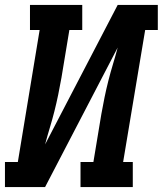

<svg xmlns="http://www.w3.org/2000/svg" viewBox="-24 -755 657 775"><path d="M-4 0V-101H48L136 -634H97V-735H308V-634H256L224 -441Q218 -407 211 -373Q204 -339 195.5 -305.5Q187 -272 177 -239Q167 -206 158 -172L451 -735H613V-634H562L473 -101H512V0H301V-101H353L385 -294Q391 -328 398 -362Q405 -396 413.5 -429.5Q422 -463 432 -496Q442 -529 451 -563L158 0Z"/></svg>

Font: Iosevka Slab Extended Oblique
Style: Bold
Weight: 700
Width: 7
Italic angle: -9°
Monospace: yes
Designer: Belleve Invis
Foundry: Belleve Invis
Version: Version 11.1.1; ttfautohint (v1.8.3)